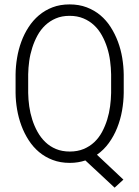

<svg xmlns="http://www.w3.org/2000/svg" viewBox="-20 -741 640 885"><path d="M550.3 -312.5Q549.8 -272 542.5 -230.7Q535.2 -189.5 520 -151.6Q504.9 -113.8 481.7 -81.8Q458.5 -49.8 426.8 -27.8L548.8 86.9L508.3 124L373.5 -1.5Q357.4 3.9 339.6 6.8Q321.8 9.8 301.8 9.8Q258.3 9.8 222.9 -3.7Q187.5 -17.1 159.9 -40.3Q132.3 -63.5 112.1 -95Q91.8 -126.5 78.6 -162.1Q65.4 -197.8 58.8 -236.3Q52.2 -274.9 51.8 -312.5V-397.5Q52.2 -435.1 58.6 -473.6Q64.9 -512.2 78.1 -548.3Q91.3 -584.5 111.6 -615.7Q131.8 -647 159.4 -670.4Q187 -693.8 222.2 -707.3Q257.3 -720.7 300.8 -720.7Q344.2 -720.7 379.6 -707.3Q415 -693.8 442.6 -670.7Q470.2 -647.5 490.2 -616Q510.3 -584.5 523.7 -548.6Q537.1 -512.7 543.5 -473.9Q549.8 -435.1 550.3 -397.5ZM492.2 -398.4Q491.7 -428.2 487.5 -460Q483.4 -491.7 473.9 -521.5Q464.4 -551.3 449.7 -577.9Q435.1 -604.5 413.8 -624.5Q392.6 -644.5 364.5 -656.2Q336.4 -668 300.8 -668Q265.1 -668 237.5 -656.2Q210 -644.5 188.7 -624.5Q167.5 -604.5 152.8 -577.6Q138.2 -550.8 128.7 -521Q119.1 -491.2 114.7 -459.7Q110.4 -428.2 109.9 -398.4V-312.5Q110.4 -282.7 114.7 -251.2Q119.1 -219.7 128.7 -189.7Q138.2 -159.7 153.1 -133.1Q168 -106.4 189 -86.2Q210 -65.9 238 -54.2Q266.1 -42.5 301.8 -42.5Q337.4 -42.5 365.5 -54.2Q393.6 -65.9 414.8 -85.9Q436 -106 450.4 -132.8Q464.8 -159.7 474.1 -189.7Q483.4 -219.7 487.5 -251.2Q491.7 -282.7 492.2 -312.5Z"/></svg>

Font: TypoPRO Roboto Mono
Style: Regular
Weight: 300
Designer: Google
Version: Version 2.000986; 2015; ttfautohint (v1.3)